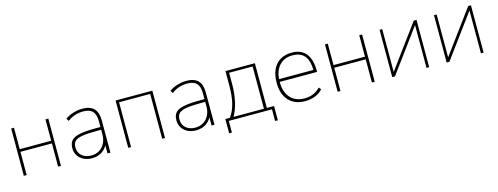

<svg xmlns="http://www.w3.org/2000/svg" viewBox="-20 -1264 5478 2113"><g transform="rotate(-15 2719.0 -207.0)"><path d="M99.6 -539.1H131.8V-294.9H490.2V-539.1H522.5V0H490.2V-264.6H131.8V0H99.6Z M693.4 -153.3Q693.4 -210 720.7 -241.2Q748 -272.5 814.9 -286.6Q881.8 -300.8 1004.9 -300.8H1065.4V-269.5H1005.9Q892.6 -269.5 833.5 -258.8Q774.4 -248 751.5 -223.6Q728.5 -199.2 728.5 -154.3Q728.5 -94.7 769.5 -59.1Q810.5 -23.4 877 -23.4Q927.7 -23.4 967.8 -47.9Q1007.8 -72.3 1030.3 -116.2Q1052.7 -160.2 1052.7 -215.8V-365.2Q1052.7 -443.4 1019.5 -479.5Q986.3 -515.6 915 -515.6Q862.3 -515.6 818.8 -501.5Q775.4 -487.3 733.4 -456.1L714.8 -486.3Q753.9 -514.6 806.2 -530.8Q858.4 -546.9 912.1 -546.9Q1000 -546.9 1043 -502.4Q1085.9 -458 1085.9 -368.2V0H1052.7V-129.9H1067.4Q1049.8 -67.4 999 -29.8Q948.2 7.8 876 7.8Q824.2 7.8 782.2 -12.7Q740.2 -33.2 716.8 -70.3Q693.4 -107.4 693.4 -153.3Z M1289.1 -539.1H1708V0H1675.8V-510.7H1321.3V0H1289.1Z M1878.9 -153.3Q1878.9 -210 1906.2 -241.2Q1933.6 -272.5 2000.5 -286.6Q2067.4 -300.8 2190.4 -300.8H2251V-269.5H2191.4Q2078.1 -269.5 2019 -258.8Q1960 -248 1937 -223.6Q1914.1 -199.2 1914.1 -154.3Q1914.1 -94.7 1955.1 -59.1Q1996.1 -23.4 2062.5 -23.4Q2113.3 -23.4 2153.3 -47.9Q2193.4 -72.3 2215.8 -116.2Q2238.3 -160.2 2238.3 -215.8V-365.2Q2238.3 -443.4 2205.1 -479.5Q2171.9 -515.6 2100.6 -515.6Q2047.9 -515.6 2004.4 -501.5Q1960.9 -487.3 1918.9 -456.1L1900.4 -486.3Q1939.5 -514.6 1991.7 -530.8Q2043.9 -546.9 2097.7 -546.9Q2185.5 -546.9 2228.5 -502.4Q2271.5 -458 2271.5 -368.2V0H2238.3V-129.9H2252.9Q2235.4 -67.4 2184.6 -29.8Q2133.8 7.8 2061.5 7.8Q2009.8 7.8 1967.8 -12.7Q1925.8 -33.2 1902.3 -70.3Q1878.9 -107.4 1878.9 -153.3Z M2403.3 -29.3H2455.1Q2500 -89.8 2520.5 -174.3Q2541 -258.8 2541 -373V-539.1H2876V-29.3H2958V132.8H2926.8V0H2434.6V132.8H2403.3ZM2842.8 -29.3V-510.7H2575.2V-378.9Q2575.2 -277.3 2554.7 -185.5Q2534.2 -93.8 2496.1 -29.3Z M3051.8 -269.5Q3051.8 -356.4 3081.1 -418.9Q3110.4 -481.4 3165.5 -514.2Q3220.7 -546.9 3297.9 -546.9Q3367.2 -546.9 3415.5 -517.1Q3463.9 -487.3 3488.3 -428.7Q3512.7 -370.1 3512.7 -285.2V-269.5H3069.3V-300.8H3500L3479.5 -288.1Q3479.5 -403.3 3434.6 -459.5Q3389.6 -515.6 3296.9 -515.6Q3198.2 -515.6 3142.6 -450.2Q3086.9 -384.8 3086.9 -268.6Q3086.9 -153.3 3145 -88.4Q3203.1 -23.4 3306.6 -23.4Q3360.4 -23.4 3404.8 -42Q3449.2 -60.5 3486.3 -98.6L3505.9 -73.2Q3474.6 -35.2 3421.4 -13.7Q3368.2 7.8 3304.7 7.8Q3185.5 7.8 3118.7 -65.4Q3051.8 -138.7 3051.8 -269.5Z M3674.8 -539.1H3707V-294.9H4065.4V-539.1H4097.7V0H4065.4V-264.6H3707V0H3674.8Z M4296.9 -539.1H4327.1V-25.4H4308.6L4686.5 -539.1H4717.8V0H4687.5V-513.7H4706.1L4328.1 0H4296.9Z M4917 -539.1H4947.3V-25.4H4928.7L5306.6 -539.1H5337.9V0H5307.6V-513.7H5326.2L4948.2 0H4917Z"/></g></svg>

Font: Min Sans VF VF
Style: Regular
Weight: 400
Designer: Jinseong-Kim, NotoSansCJK, Nunito
Foundry: Jinseong-Kim
Version: Version 1.420;Glyphs 3.1.2 (3151)